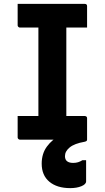

<svg xmlns="http://www.w3.org/2000/svg" viewBox="-20 -720 540 990"><path d="M322 -75H174L178 -116Q178 -133 178 -154Q178 -175 178 -192Q178 -246 178 -300Q178 -354 178 -407.5Q178 -461 178 -515.5Q178 -570 178 -625H326L322 -584Q322 -568 322 -548Q322 -528 322 -511Q322 -456 322 -401.5Q322 -347 322 -292.5Q322 -238 322 -184Q322 -130 322 -75ZM429 0H82Q80 0 78 -1Q76 -2 74.5 -3.5Q73 -5 72 -7Q71 -9 71 -11Q71 -31 71 -49Q71 -67 71 -84.5Q71 -102 71 -122H417Q420 -122 423 -120.5Q426 -119 427.5 -116.5Q429 -114 429 -111Q429 -91 429 -73.5Q429 -56 429 -38Q429 -20 429 0ZM71 -700H417Q423 -700 426 -697Q429 -694 429 -689Q429 -675 429 -661Q429 -647 429 -633.5Q429 -620 429 -606.5Q429 -593 429 -578H82Q78 -578 74.5 -581.5Q71 -585 71 -589Q71 -604 71 -617.5Q71 -631 71 -644.5Q71 -658 71 -672Q71 -686 71 -700ZM367 -41Q380 -41 393.5 -32Q407 -23 429 0Q429 3 427 6Q425 9 416 11Q364 20 339.5 40Q315 60 315 85Q315 103 326 111.5Q337 120 357 120Q371 120 382.5 116.5Q394 113 405 106H424Q424 115 424 126.5Q424 138 424 158Q424 178 424 215Q424 230 400 240Q376 250 342 250Q274 250 234.5 217Q195 184 195 124Q195 72 222 35.5Q249 -1 288.5 -20.5Q328 -40 367 -41Z"/></svg>

Font: Recursive
Style: Bold
Weight: 700
Version: Version 1.085